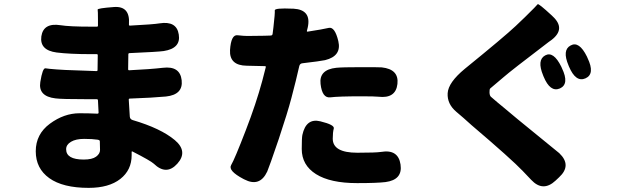

<svg xmlns="http://www.w3.org/2000/svg" viewBox="-20 -839 3040 929"><path d="M409 70Q284 70 218.5 23Q153 -24 153 -107Q153 -190 221.5 -240.5Q290 -291 365 -291Q408 -291 451 -289Q457 -289 457 -294L454 -353Q454 -359 448 -359H405Q276 -359 248 -363Q164 -373 175 -442Q186 -511 200 -508.5Q214 -506 255 -503Q296 -500 337 -499L447 -495Q452 -495 452 -500L453 -572Q453 -577 448 -577H421Q317 -577 254 -585Q171 -596 180 -663Q190 -730 273 -717Q316 -710 420 -710H449Q454 -710 454 -715V-744Q454 -786 452.5 -792.5Q451 -799 531 -805Q610 -811 604 -723Q603 -715 608 -715Q723 -721 752 -726Q835 -739 845 -672Q856 -605 772 -592Q745 -588 607 -582Q601 -582 601 -576L600 -504Q600 -499 605 -499Q708 -504 768 -511Q851 -521 859 -451Q867 -381 783 -372Q719 -366 608 -362Q603 -362 603 -357L608 -275Q609 -262 622 -258Q758 -218 826 -161Q891 -106 838 -47Q785 12 724 -47Q709 -61 621 -106Q617 -108 617 -103V-88Q617 -16 562 27Q507 70 409 70ZM385 -67Q426 -67 445 -81Q464 -95 464 -113.5Q464 -132 463 -156Q463 -161 453 -163Q427 -167 387 -167Q347 -167 323.5 -153Q300 -139 300 -117Q300 -67 385 -67Z M1273 -9Q1237 68 1162 29L1158 27Q1082 -13 1098.5 -40.5Q1115 -68 1169 -208Q1219 -337 1249 -448L1266 -514Q1267 -519 1262 -519L1174 -521Q1089 -522 1093 -597Q1098 -672 1129 -668.5Q1160 -665 1176 -665Q1217 -665 1258 -666L1289 -667Q1298 -667 1299 -675L1303 -707Q1311 -776 1309.5 -788.5Q1308 -801 1396 -797H1400Q1488 -792 1469 -706L1465 -690Q1464 -685 1469 -686Q1541 -697 1570.5 -704Q1600 -711 1617 -640Q1634 -568 1553 -548Q1530 -543 1444 -533Q1431 -532 1428 -519L1411 -447Q1401 -406 1390 -365Q1372 -296 1329 -167Q1282 -29 1273 -9ZM1708 47Q1578 47 1509 3.5Q1440 -40 1440 -118Q1440 -171 1443 -186Q1461 -269 1530 -252Q1600 -235 1595 -217Q1590 -199 1590 -168Q1590 -100 1709 -100Q1799 -100 1824 -104Q1907 -118 1918 -43Q1929 31 1845 42Q1803 47 1708 47ZM1903 -433Q1895 -361 1811 -371Q1794 -373 1728 -373Q1618 -373 1578.5 -368Q1539 -363 1531 -433Q1523 -502 1607 -511Q1636 -514 1728 -514Q1814 -514 1827 -513Q1911 -504 1903 -433Z M2668 35Q2607 92 2550 31L2510 -11Q2456 -68 2261 -234Q2229 -262 2223 -268Q2219 -271 2188 -298Q2143 -336 2146 -388Q2149 -440 2229 -506Q2421 -662 2475 -713Q2505 -741 2520 -756Q2578 -813 2581.5 -818.5Q2585 -824 2650 -764L2654 -760Q2719 -700 2649 -646L2635 -636Q2451 -496 2417 -466Q2385 -438 2352 -411Q2348 -407 2348.5 -392Q2349 -377 2355 -371Q2386 -344 2418 -318L2485 -262Q2681 -103 2686 -98Q2748 -39 2685 19ZM2689 -411Q2642 -391 2610 -469L2608 -474Q2577 -549 2618 -571Q2658 -593 2696 -516L2699 -509Q2736 -432 2689 -411ZM2813 -460Q2766 -439 2733 -517L2731 -522Q2699 -597 2741 -619Q2782 -642 2820 -565L2823 -558Q2860 -481 2813 -460Z"/></svg>

Font: Resource Han Rounded TW Heavy
Style: Regular
Weight: 900
Designer: Cyano Hao (round all glyphs); Ryoko NISHIZUKA 西塚涼子 (kana, bopomofo & ideographs); Paul D. Hunt (Latin, Greek & Cyrillic)
Foundry: Cyano Hao
Version: 0.990